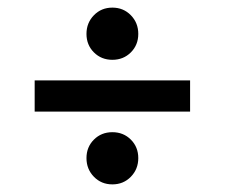

<svg xmlns="http://www.w3.org/2000/svg" viewBox="-20 -612 590 504"><path d="M275 -128Q246 -128 226.5 -148Q207 -168 207 -197Q207 -226 226.5 -245.5Q246 -265 275 -265Q304 -265 323.5 -245.5Q343 -226 343 -197Q343 -168 323.5 -148Q304 -128 275 -128ZM71 -401H479V-319H71ZM275 -455Q246 -455 226.5 -474.5Q207 -494 207 -523Q207 -552 226.5 -572Q246 -592 275 -592Q304 -592 323.5 -572Q343 -552 343 -523Q343 -494 323.5 -474.5Q304 -455 275 -455Z"/></svg>

Font: Golos UI VF
Style: Regular
Weight: 400
Designer: A.Korolkova, Vitaly Kuzmin
Foundry: ParaType Ltd
Version: Version 2.000